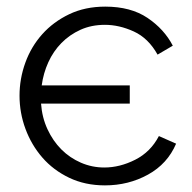

<svg xmlns="http://www.w3.org/2000/svg" viewBox="-20 -551 581 580"><path d="M297 9Q237 9 189 -14Q141 -37 108 -75Q75 -113 57 -161.5Q39 -210 39 -262Q39 -313 56.5 -361.5Q74 -410 107.5 -447.5Q141 -485 189 -508Q237 -531 298 -531Q375 -531 425.5 -497Q476 -463 502 -413L456 -386Q428 -436 384 -456Q340 -476 297 -476Q256 -476 223 -461Q190 -446 165.5 -421Q141 -396 126 -363Q111 -330 106 -293H372V-238H104Q107 -196 123.5 -160.5Q140 -125 165.5 -99.5Q191 -74 224.5 -59.5Q258 -45 295 -45Q342 -45 388.5 -68.5Q435 -92 460 -140L512 -117Q486 -56 427 -23.5Q368 9 297 9Z"/></svg>

Font: IngvarSans
Style: Regular
Weight: 400
Version: Version 1.000